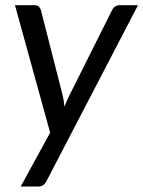

<svg xmlns="http://www.w3.org/2000/svg" viewBox="-20 -526 536 718"><path d="M154 151Q148.5 161.5 141.2 166.5Q134 171.5 123 171.5H57.5L167.5 -30L36 -506.5H109.5Q120.5 -506.5 125.5 -501.2Q130.5 -496 133 -488L214.5 -169Q217 -158.5 218.5 -148Q220 -137.5 221 -127Q225 -137.5 229.8 -148.2Q234.5 -159 239.5 -169.5L399.5 -489Q403.5 -497 410.8 -501.8Q418 -506.5 425.5 -506.5H496Z"/></svg>

Font: Lato
Style: Italic
Weight: 400
Italic angle: -7°
Designer: Lukasz Dziedzic
Foundry: tyPoland Lukasz Dziedzic
Version: Version 2.007; 2014-02-27